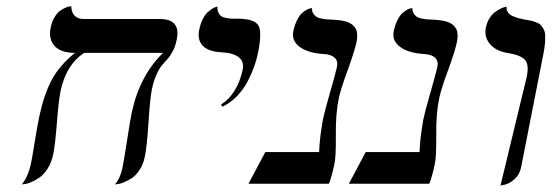

<svg xmlns="http://www.w3.org/2000/svg" viewBox="-20 -580 1741 606"><path d="M459.5 -298.8Q453.6 -270.5 448.7 -193.4Q443.8 -116.2 437 -85Q432.1 -61 420.4 -43.5Q408.7 -25.9 395.8 -17.6Q382.8 -9.3 370.8 -4.4Q358.9 0.5 350.6 1L342.8 2Q359.4 -17.1 366.2 -48.8Q370.6 -69.8 380.9 -136Q391.1 -202.1 395.5 -223.1Q420.4 -340.8 494.6 -413.1H245.6Q189.5 -377 171.4 -293.9Q165 -262.7 159.7 -193.4Q154.3 -124 147.9 -92.8Q142.6 -66.9 130.1 -47.6Q117.7 -28.3 104.2 -19.3Q90.8 -10.3 78.1 -4.9Q65.4 0.5 57.1 1L48.8 2Q68.8 -21 78.6 -67.9Q81.1 -79.6 89.4 -131.1Q97.7 -182.6 104.5 -214.8Q118.7 -281.2 143.1 -327.4Q167.5 -373.5 216.8 -413.1Q171.4 -413.1 151.9 -435.5Q132.3 -458 140.1 -494.1Q144 -512.2 152.1 -525.6Q160.2 -539.1 168.9 -545.4Q177.7 -551.8 186 -555.4Q194.3 -559.1 199.7 -559.6L205.1 -560.1Q205.1 -542 215.1 -531Q225.1 -520 244.6 -520H484.4Q551.8 -520 537.6 -454.1Q533.2 -433.1 525.4 -418.5Q517.6 -403.8 508.8 -394L491.2 -374Q482.4 -363.3 473.9 -344.5Q465.3 -325.7 459.5 -298.8Z M682.1 -243.2 677.7 -250Q729.5 -283.2 746.1 -360.8Q751 -385.7 733.4 -399.4Q716.3 -413.1 678.7 -415Q638.2 -417 620.1 -435.5Q602.1 -454.1 608.9 -486.8Q612.8 -505.4 620.1 -519.8Q627.4 -534.2 635.3 -541.3Q643.1 -548.3 650.1 -552.7Q657.2 -557.1 662.1 -558.1L666.5 -559.1Q665.5 -548.3 669.2 -540.5Q672.9 -532.7 678 -529.1Q683.1 -525.4 693.4 -523.4Q703.6 -521.5 710 -521.2Q716.3 -521 729 -521Q782.2 -521 795.2 -500.2Q808.1 -479.5 793.9 -411.1Q790 -392.1 782.7 -371.1Q775.4 -350.6 762.7 -325.2Q750 -299.8 729 -277.6Q708 -255.4 682.1 -243.2Z M1049.8 -272Q1039.1 -222.7 1040 -153.3Q1040.5 -84 1035.6 -63Q1026.9 -21.5 1018.1 0H764.2L817.4 -100.1H987.3Q988.3 -134.8 995.6 -181.2Q996.1 -184.6 999.5 -204.1Q1004.9 -230 1021.5 -287.4Q1038.1 -344.7 1043.5 -369.1Q1047.4 -387.2 1036.6 -397.5Q1025.9 -407.7 1004.9 -409.2Q952.6 -412.1 926 -431.9Q899.4 -451.7 905.8 -481.9Q910.2 -502 917.7 -516.8Q925.3 -531.7 933.1 -538.6Q940.9 -545.4 948.2 -549.3Q955.6 -553.2 960 -553.7L964.8 -554.2Q964.4 -544.4 968.5 -537.8Q972.7 -531.2 977.8 -527.6Q982.9 -523.9 993.2 -521.7Q1003.4 -519.5 1009.3 -519Q1015.1 -518.6 1027.3 -518.1Q1035.6 -517.6 1042.5 -517.1Q1049.3 -516.6 1056.9 -515.4Q1064.5 -514.2 1070.6 -512.5Q1076.7 -510.7 1082.8 -507.8Q1088.9 -504.9 1093 -501.2Q1097.2 -497.6 1100.8 -492.4Q1104.5 -487.3 1106 -481Q1107.4 -474.6 1107.4 -466.3Q1107.4 -458 1105.5 -448.2Q1099.6 -419.9 1078.1 -360.4Q1056.2 -301.3 1049.8 -272Z M1366.7 -272Q1356 -222.7 1356.9 -153.3Q1357.4 -84 1352.5 -63Q1343.8 -21.5 1335 0H1081.1L1134.3 -100.1H1304.2Q1305.2 -134.8 1312.5 -181.2Q1313 -184.6 1316.4 -204.1Q1321.8 -230 1338.4 -287.4Q1355 -344.7 1360.4 -369.1Q1364.3 -387.2 1353.5 -397.5Q1342.8 -407.7 1321.8 -409.2Q1269.5 -412.1 1242.9 -431.9Q1216.3 -451.7 1222.7 -481.9Q1227.1 -502 1234.6 -516.8Q1242.2 -531.7 1250 -538.6Q1257.8 -545.4 1265.1 -549.3Q1272.5 -553.2 1276.9 -553.7L1281.7 -554.2Q1281.2 -544.4 1285.4 -537.8Q1289.6 -531.2 1294.7 -527.6Q1299.8 -523.9 1310.1 -521.7Q1320.3 -519.5 1326.2 -519Q1332 -518.6 1344.2 -518.1Q1352.5 -517.6 1359.4 -517.1Q1366.2 -516.6 1373.8 -515.4Q1381.3 -514.2 1387.5 -512.5Q1393.6 -510.7 1399.7 -507.8Q1405.8 -504.9 1409.9 -501.2Q1414.1 -497.6 1417.7 -492.4Q1421.4 -487.3 1422.9 -481Q1424.3 -474.6 1424.3 -466.3Q1424.3 -458 1422.4 -448.2Q1416.5 -419.9 1395 -360.4Q1373 -301.3 1366.7 -272Z M1559.6 5.9 1642.1 -335.9Q1650.9 -376.5 1636.5 -391.6Q1622.1 -406.7 1580.6 -413.1Q1544.9 -418.9 1526.1 -441.4Q1507.3 -463.9 1513.7 -494.1Q1517.1 -509.8 1524.9 -522.2Q1532.7 -534.7 1541.7 -541.3Q1550.8 -547.9 1559.1 -552.2Q1567.4 -556.6 1573.2 -557.6L1578.6 -559.1Q1578.1 -548.8 1583 -541.3Q1587.9 -533.7 1598.1 -529.3Q1608.4 -524.9 1614.7 -523.2Q1621.1 -521.5 1632.3 -519Q1646.5 -516.6 1653.8 -515.1Q1661.1 -513.7 1671.4 -510Q1681.6 -506.3 1686 -501.7Q1690.4 -497.1 1695.3 -488.8Q1700.2 -480.5 1700.7 -469.5Q1701.2 -458.5 1700 -442.6Q1698.7 -426.8 1694.3 -405.8L1624.5 -50.8Q1619.6 -28.3 1603.5 -14.2Q1587.4 0 1573.2 2.9Z"/></svg>

Font: Linux Biolinum G
Style: Italic
Weight: 400
Italic angle: -12°
Designer: Philipp H. Poll
Foundry: Philipp H. Poll
Version: Version 0.5.1